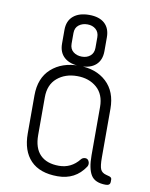

<svg xmlns="http://www.w3.org/2000/svg" viewBox="-83 -794 670 856"><g transform="rotate(10 252.0 -366.5)"><path d="M417 -337V-117Q417 -78 423.5 -63.5Q430 -49 449 -44L460 -41Q475 -38 475 -28V-17Q475 0 455 0Q406 0 388 -29Q370 -58 370 -118V-337Q370 -394 335 -424.5Q300 -455 246 -455Q192 -455 156 -424.5Q120 -394 120 -337V-166Q120 -107 149.5 -77Q179 -47 234.5 -47Q290 -47 326 -92Q333 -101 345.5 -101Q358 -101 363 -86Q366 -74 360 -65Q317 0 236.5 0Q156 0 114.5 -43Q73 -86 73 -165V-337Q73 -416 121 -459Q169 -502 246 -502Q323 -502 370 -458.5Q417 -415 417 -337ZM346 -648V-586Q346 -545 321.5 -523Q297 -501 251.5 -501Q206 -501 180 -523Q154 -545 154 -586V-648Q154 -689 180 -711Q206 -733 251.5 -733Q297 -733 321.5 -711Q346 -689 346 -648ZM196 -641V-593Q196 -569 212 -556.5Q228 -544 251 -544Q274 -544 289 -557Q304 -570 304 -593V-641Q304 -664 289 -677Q274 -690 251 -690Q228 -690 212 -677.5Q196 -665 196 -641Z"/></g></svg>

Font: Text Me One
Style: Regular
Weight: 400
Designer: Julia Petretta
Foundry: Julia Petretta
Version: Version 1.003